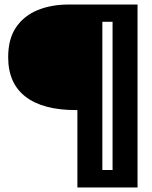

<svg xmlns="http://www.w3.org/2000/svg" viewBox="-20 -680 669 846"><path d="M321 146V-195H314Q169 -195 92.5 -254Q16 -313 16 -428Q16 -509 51 -560Q86 -611 146 -635.5Q206 -660 282 -660H586V146ZM431 69H476V-584H431Z"/></svg>

Font: Bricolage Grotesque 96pt Bricolage Grotesque 48pt Regular
Style: Bold
Weight: 700
Designer: Mathieu Triay
Foundry: Atelier Triay
Version: Version 1.001; ttfautohint (v1.8.4.7-5d5b);gftools[0.9.33.de